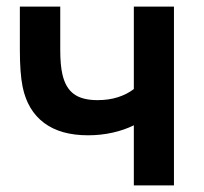

<svg xmlns="http://www.w3.org/2000/svg" viewBox="-20 -560 616 580"><path d="M384.3 -181.5Q355.7 -167.3 320.1 -159.3Q284.5 -151.3 246 -151.3Q162.9 -151.3 113 -188.8Q63 -226.2 48.3 -297.8Q40 -339 40 -409V-540H162V-409Q162 -363.2 168.7 -334.7Q177.9 -294.6 203.1 -276Q228.2 -257.5 274.5 -257.5Q308.8 -257.5 336.3 -266.4Q363.8 -275.2 384.3 -291V-540H505.5V0H384.3Z"/></svg>

Font: Hauora
Style: Regular
Weight: 400
Designer: Wayne Shih
Foundry: WCYS
Version: Version 1.001